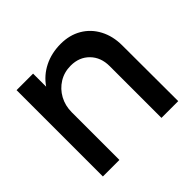

<svg xmlns="http://www.w3.org/2000/svg" viewBox="-166 -905 1101 1101"><g transform="rotate(-45 384.0 -354.5)"><path d="M561 0V-420Q561 -491 517.5 -535.5Q474 -580 405 -580Q352 -580 310 -554Q268 -528 244 -484Q220 -440 220 -386V0H86V-700H220V-594Q258 -649 318 -679Q378 -709 453 -709Q524 -709 579 -677Q634 -645 665 -586.5Q696 -528 696 -453L697 0Z"/></g></svg>

Font: TypoPRO Montserrat Alternates
Style: Regular
Weight: 500
Designer: Julieta Ulanovsky
Foundry: Julieta Ulanovsky
Version: Version 6.001